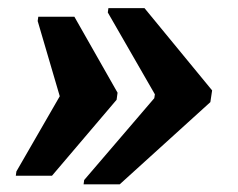

<svg xmlns="http://www.w3.org/2000/svg" viewBox="-20 -517 594 480"><path d="M189 -56.2 190.4 -66.9 365.7 -271.5 367.2 -281.2 249.5 -485.8 251 -496.6H341.3L510.3 -291L505.9 -261.7L279.3 -56.2ZM19.5 -77.6 21 -88.4 129.4 -276.4 74.2 -464.4 75.7 -475.1H166L273.9 -285.2L271.5 -267.6L109.9 -77.6Z"/></svg>

Font: Noticia Text
Style: Bold Italic
Weight: 700
Italic angle: -8°
Designer: JM Sole
Foundry: JM Sole
Version: Version 1.003